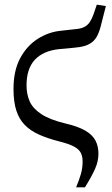

<svg xmlns="http://www.w3.org/2000/svg" viewBox="-20 -600 483 825"><path d="M307 205Q320 174 327.5 148Q335 122 335 94Q335 72 327 56.5Q319 41 297.5 29.5Q276 18 236 8Q185 -5 148 -21.5Q111 -38 86.5 -63Q62 -88 50 -125.5Q38 -163 38 -218Q38 -296 66.5 -349.5Q95 -403 142 -433Q189 -463 243 -468L306 -475Q329 -477 343 -484.5Q357 -492 366 -505.5Q375 -519 382 -539L396 -580L435 -574L416 -500Q409 -469 399.5 -449.5Q390 -430 376 -419Q362 -408 343.5 -402.5Q325 -397 299 -395L235 -389Q166 -382 130 -343.5Q94 -305 94 -233Q94 -195 107.5 -164.5Q121 -134 157 -110Q193 -86 259 -70Q315 -57 346 -39Q377 -21 390 3.5Q403 28 403 60Q403 93 388.5 125.5Q374 158 345 205Z"/></svg>

Font: Source Serif 4 18pt
Style: Regular
Weight: 400
Designer: Frank Grießhammer
Foundry: Adobe Systems Incorporated
Version: Version 4.004;hotconv 1.0.116;makeotfexe 2.5.65601